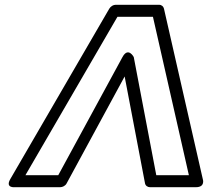

<svg xmlns="http://www.w3.org/2000/svg" viewBox="-20 -756 886 801"><path d="M491 -518 223 -25H86L470 -686H618L768 -25H632L538 -518C538 -518 515 -562 491 -518ZM500 -437 585 9C587 19 596 25 606 25H797C838 25 826 -9 826 -9L664 -720C662 -729 654 -736 644 -736H462C453 -736 442 -730 436 -720L23 -9C1 29 41 25 41 25H231C241 25 253 19 258 9Z"/></svg>

Font: Asimov
Style: XWidOuIt
Weight: 500
Designer: Google
Version: Version 2.000980; 2014